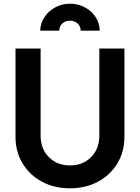

<svg xmlns="http://www.w3.org/2000/svg" viewBox="-20 -1008 758 1040"><path d="M64 -266V-745H200V-273Q200 -202 244.5 -157Q289 -112 359 -112Q429 -112 473.5 -157Q518 -202 518 -273V-745H654V-266Q654 -187 616 -123.5Q578 -60 511 -24Q444 12 359 12Q274 12 207 -24Q140 -60 102 -123.5Q64 -187 64 -266ZM359 -988Q403 -988 440 -968Q477 -948 498.5 -914.5Q520 -881 520 -842H417Q417 -865 400.5 -880.5Q384 -896 359 -896Q334 -896 317.5 -880.5Q301 -865 301 -842H198Q198 -880 220 -914Q242 -948 279 -968Q316 -988 359 -988Z"/></svg>

Font: Eudoxus Sans
Style: Bold
Weight: 700
Designer: Stijn de Vries
Foundry: tokotype
Version: Version 2.005